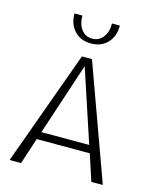

<svg xmlns="http://www.w3.org/2000/svg" viewBox="-100 -708 620 776"><g transform="rotate(15 210.0 -320.0)"><path d="M272 -640H305Q305 -595 279 -567.5Q253 -540 210 -540Q167 -540 141 -567.5Q115 -595 115 -640H148Q148 -604 165 -582Q182 -560 210 -560Q238 -560 255 -582Q272 -604 272 -640ZM15 0 189 -480H231L405 0H357L321 -110H99L63 0ZM110 -142H310L210 -445Z"/></g></svg>

Font: Glametrix
Style: Light
Weight: 300
Designer: gluk
Foundry: gluk
Version: Version 0.40